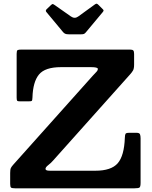

<svg xmlns="http://www.w3.org/2000/svg" viewBox="-20 -1018 822 1038"><path d="M97 -750H682Q696 -750 700.5 -745.2Q705 -740.5 705 -726V-669Q705 -647 699 -636.8Q693 -626.5 683 -615.5L267.5 -150.5Q256 -137 241 -125.5Q226 -114 226 -105Q226 -100.5 231 -97.8Q236 -95 250.5 -95H495Q581.5 -95 616.5 -135.5Q651.5 -176 655 -273.5Q655.5 -288.5 658.5 -294.2Q661.5 -300 678 -300H718.5Q733.5 -300 736.8 -292Q740 -284 740 -270.5V-30Q740 -9 734.5 -4.5Q729 0 708 0H61.5Q45.5 0 40.2 -3.5Q35 -7 35 -23.5V-83Q35 -102.5 39 -110.2Q43 -118 52 -128L481.5 -608.5Q490.5 -619 499.8 -628Q509 -637 509 -645.5Q509 -655 472 -655H310Q223.5 -655 190.8 -615.2Q158 -575.5 155.5 -491Q155 -475.5 151.8 -472.8Q148.5 -470 132.5 -470H89Q75.5 -470 72.8 -473.5Q70 -477 70 -490.5V-727Q70 -744 75 -747Q80 -750 97 -750ZM321 -844.5 232 -951.5Q223 -960.5 233 -969L256 -991Q262.5 -997 265.5 -996.2Q268.5 -995.5 276 -990.5L363.5 -929Q383.5 -915 402.5 -928.5L493.5 -994.5Q500 -999 503.8 -997.8Q507.5 -996.5 513.5 -990.5L533 -971Q539.5 -965 540 -961.8Q540.5 -958.5 535 -952L444 -843Q439 -837 434.2 -834.8Q429.5 -832.5 418 -832.5H352Q339 -832.5 332.5 -835.5Q326 -838.5 321 -844.5Z"/></svg>

Font: Besley
Style: Bold
Weight: 700
Designer: Owen Earl
Foundry: indestructible type*
Version: Version 2.001; ttfautohint (v1.8.3)